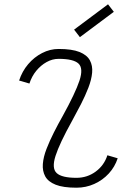

<svg xmlns="http://www.w3.org/2000/svg" viewBox="-20 -860 640 894"><path d="M117 -471 69 -485Q83 -528 111 -561Q139 -594 176 -613Q213 -632 253 -632Q315 -632 350 -618Q385 -604 398.5 -579Q412 -554 409 -521.5Q406 -489 391.5 -451.5Q377 -414 357 -375Q337 -336 316 -298Q257 -192 238.5 -134Q220 -76 244 -54Q268 -32 336 -32Q386 -32 425.5 -61Q465 -90 480 -137L528 -123Q515 -83 486.5 -52Q458 -21 419 -3.5Q380 14 336 14Q274 14 239 0Q204 -14 190.5 -39Q177 -64 179.5 -96.5Q182 -129 196.5 -166.5Q211 -204 231 -243.5Q251 -283 272 -320Q331 -427 350 -484.5Q369 -542 345.5 -564Q322 -586 253 -586Q224 -586 197 -571Q170 -556 149 -530.5Q128 -505 117 -471ZM352 -687 325 -722 483 -840 510 -805Z"/></svg>

Font: Victor Mono Thin
Style: Italic
Weight: 100
Italic angle: -12°
Monospace: yes
Designer: Rune Bjørnerås
Version: Version 1.561;gftools[0.9.30]